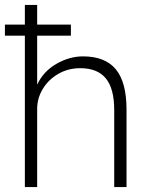

<svg xmlns="http://www.w3.org/2000/svg" viewBox="-28 -760 606 780"><path d="M73 0V-615H-8V-660H73V-740H123V-660H260V-615H123V-416Q148 -470 201 -500.5Q254 -531 309 -531Q399 -531 442.5 -478.5Q486 -426 486 -315V0H436V-313Q436 -400 402 -441.5Q368 -483 298 -483Q249 -483 209 -460Q169 -437 146 -399Q123 -361 123 -318V0Z"/></svg>

Font: Lexend ExtraLight
Style: Regular
Weight: 200
Designer: Bonnie Shaver-Troup, Thomas Jockin
Foundry: Lexend
Version: Version 1.007; ttfautohint (v1.8.3)